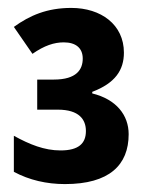

<svg xmlns="http://www.w3.org/2000/svg" viewBox="-20 -877 356 485"><path d="M144 -412C256 -412 305 -460 305 -538C305 -586 274 -626 213 -641V-645C271 -667 293 -700 293 -744C293 -815 235 -857 160 -857C99 -857 55 -838 15 -809L62 -741C92 -762 117 -770 141 -770C171 -770 189 -756 189 -729C189 -702 174 -676 116 -676H74V-600H126C180 -600 197 -575 197 -546C197 -515 179 -497 133 -497C92 -497 55 -512 15 -534V-443C54 -422 98 -412 144 -412Z"/></svg>

Font: Noto Sans Tamil UI SemiCondensed
Style: Bold
Weight: 700
Width: 4
Designer: Jelle Bosma - Monotype Design Team
Foundry: Monotype Imaging Inc.
Version: Version 2.004